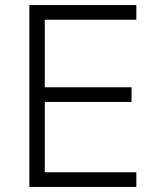

<svg xmlns="http://www.w3.org/2000/svg" viewBox="-20 -739 619 759"><path d="M96 0V-719H519V-661H157V-394H500V-336H157V-58H519V0Z"/></svg>

Font: Nunitoga
Style: Light
Weight: 300
Designer: Vernon Adams
Foundry: Vernon Adams
Version: Version 1.0